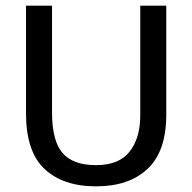

<svg xmlns="http://www.w3.org/2000/svg" viewBox="-20 -650 680 679"><path d="M72 -630H164V-253Q164 -152 201 -109Q238 -66 320 -66Q401 -66 438.5 -114Q476 -162 476 -241V-630H568V-244Q568 -115 502 -53Q436 9 320 9Q203 9 137.5 -52.5Q72 -114 72 -249Z"/></svg>

Font: Ek Mukta
Style: Regular
Weight: 400
Designer: Girish Dalvi and Yashodeep Gholap
Foundry: Ek Type
Version: Version 2.538;PS 1.001;hotconv 16.6.51;makeotf.lib2.5.65220;